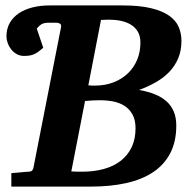

<svg xmlns="http://www.w3.org/2000/svg" viewBox="-20 -691 726 711"><path d="M651.9 -540Q651.9 -503.4 639.9 -475.1Q627.9 -446.8 606.9 -424.8Q585.9 -402.8 557.1 -386.5Q528.3 -370.1 495.1 -357.9Q527.8 -352.1 553.5 -341.8Q579.1 -331.5 596.7 -315.7Q614.3 -299.8 623.5 -277.8Q632.8 -255.9 632.8 -226.1Q632.8 -166.5 610.4 -123.5Q587.9 -80.6 546.6 -53.2Q505.4 -25.9 447 -12.9Q388.7 0 316.9 0H22V-49.8Q34.2 -50.8 45.4 -51.8Q56.6 -52.7 65.4 -53.7Q75.7 -54.7 85 -55.2Q92.8 -55.2 97.2 -57.9Q101.6 -60.5 104 -70.8L206.1 -590.8Q207.5 -600.1 201.9 -603.5Q196.3 -606.9 188 -606.9H161.1Q144.5 -606.9 135.3 -602.1Q126 -597.2 116.2 -585L140.1 -514.2Q128.9 -504.4 120.6 -498.5Q112.3 -492.7 104.2 -489.5Q96.2 -486.3 87.9 -485.1Q79.6 -483.9 68.8 -483.9Q53.2 -483.9 41.3 -491Q29.3 -498 21 -508.8Q12.7 -519.5 8.3 -532.2Q3.9 -544.9 3.9 -556.2Q3.9 -584.5 16.1 -606Q28.3 -627.4 49.8 -641.8Q71.3 -656.2 100.3 -663.6Q129.4 -670.9 163.1 -670.9H434.1Q497.6 -670.9 539.6 -660.6Q581.5 -650.4 606.4 -632.8Q631.3 -615.2 641.6 -591.3Q651.9 -567.4 651.9 -540ZM481.9 -215.8Q481.9 -246.6 470.9 -266.6Q460 -286.6 441.7 -298.6Q423.3 -310.5 399.7 -315.2Q376 -319.8 350.1 -319.8Q337.4 -319.8 323 -319.1Q308.6 -318.4 294.9 -316.9L244.1 -56.2Q254.4 -55.2 265.1 -55.2H284.2Q328.1 -55.2 364.5 -65.2Q400.9 -75.2 427 -95.5Q453.1 -115.7 467.5 -145.8Q481.9 -175.8 481.9 -215.8ZM500 -533.2Q500 -557.1 490.5 -573.5Q481 -589.8 464.8 -599.6Q448.7 -609.4 427.7 -613.8Q406.7 -618.2 383.8 -618.2Q376.5 -618.2 368.7 -617.7Q360.8 -617.2 354 -617.2L307.1 -375Q314.5 -374 321.8 -374H332Q369.1 -374 400.1 -386Q431.2 -397.9 453.4 -419.2Q475.6 -440.4 487.8 -469.5Q500 -498.5 500 -533.2Z"/></svg>

Font: Charis SIL Phon
Style: Bold Italic
Weight: 700
Italic angle: -11°
Foundry: SIL International
Version: Version 5.000